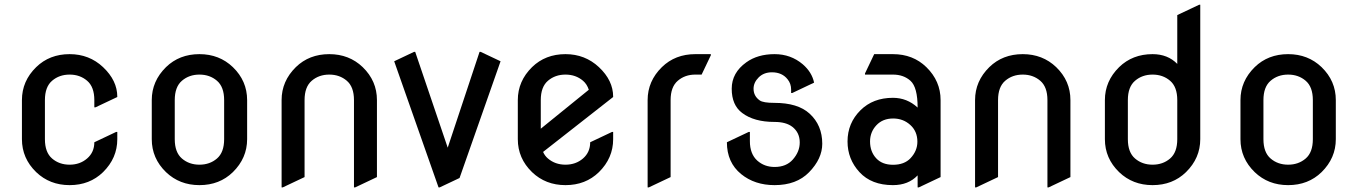

<svg xmlns="http://www.w3.org/2000/svg" viewBox="-20 -777 5770 816"><path d="M478.5 -216.3V-185.5Q478.5 -105 418 -45.4Q361.3 9.8 275.9 9.8Q191.4 9.8 133.8 -45.4Q73.2 -104 73.2 -185.5V-351.6Q73.2 -432.6 133.8 -491.7Q190.4 -546.9 275.9 -546.9Q359.4 -546.9 418 -491.7Q478.5 -434.6 478.5 -365.7V-364.7L385.7 -320.8H380.9V-351.6Q380.9 -407.7 350.3 -433.8Q319.8 -460 275.9 -460Q231.9 -460 201.4 -433.8Q170.9 -407.7 170.9 -351.6V-185.5Q170.9 -129.4 201.4 -103.3Q231.9 -77.1 275.9 -77.1Q319.8 -77.1 350.3 -103.5Q380.9 -129.9 380.9 -172.4L473.6 -216.3Z M625 -185.5V-351.6Q625 -432.1 685.5 -491.7Q742.2 -546.9 827.6 -546.9Q912.1 -546.9 969.7 -491.7Q1030.3 -433.1 1030.3 -351.6V-185.5Q1030.3 -105 969.7 -45.4Q913.1 9.8 827.6 9.8Q743.2 9.8 685.5 -45.4Q625 -104 625 -185.5ZM722.7 -185.5Q722.7 -129.4 753.2 -103.3Q783.7 -77.1 827.6 -77.1Q871.6 -77.1 902.1 -103.3Q932.6 -129.4 932.6 -185.5V-351.6Q932.6 -407.7 902.1 -433.8Q871.6 -460 827.6 -460Q783.7 -460 753.2 -433.8Q722.7 -407.7 722.7 -351.6Z M1176.8 19.5V-351.6Q1176.8 -432.1 1237.3 -491.7Q1293.9 -546.9 1379.4 -546.9Q1463.9 -546.9 1521.5 -491.7Q1582 -433.1 1582 -351.6V-24.4L1489.3 19.5H1484.4V-351.6Q1484.4 -407.7 1453.9 -433.8Q1423.3 -460 1379.4 -460Q1335.4 -460 1304.9 -433.8Q1274.4 -407.7 1274.4 -351.6V-24.4L1181.6 19.5Z M1843.8 19.5 1655.3 -516.6 1739.7 -556.6H1744.6L1882.8 -149.4L2018.1 -556.6H2022.9L2107.4 -516.6L1933.1 -20.5L1848.6 19.5Z M2585.9 -216.3V-185.5Q2585.9 -105 2525.4 -45.4Q2468.8 9.8 2383.3 9.8Q2298.8 9.8 2241.2 -45.4Q2180.7 -104 2180.7 -185.5V-351.6Q2180.7 -432.1 2241.2 -491.7Q2297.9 -546.9 2383.3 -546.9Q2466.3 -546.9 2525.4 -491.7Q2585.9 -435.1 2585.9 -365.7V-364.7L2288.1 -131.3Q2295.4 -114.7 2308.6 -103.5Q2339.4 -77.1 2383.3 -77.1Q2427.2 -77.1 2457.8 -103.5Q2488.3 -129.9 2488.3 -172.4L2581.1 -216.3ZM2278.3 -230 2482.4 -395.5Q2474.6 -419.4 2458 -433.6Q2427.2 -460 2383.3 -460Q2339.4 -460 2308.8 -433.8Q2278.3 -407.7 2278.3 -351.6Z M2732.4 19.5V-351.6Q2732.4 -432.1 2793 -491.7Q2849.6 -546.9 2935.1 -546.9H3001V-542L2961.9 -460H2935.1Q2891.1 -460 2860.6 -433.8Q2830.1 -407.7 2830.1 -351.6Q2830.1 -351.6 2830.1 -24.4L2737.3 19.5Z M3069.3 -172.4 3162.1 -216.3H3167V-177.2Q3167 -122.6 3198.7 -94.2Q3229 -67.4 3272 -67.4Q3321.8 -67.4 3349.6 -99.1Q3378.9 -132.3 3378.9 -171.4Q3378.9 -213.4 3347.7 -237.8Q3320.8 -258.8 3271.5 -258.8Q3184.6 -258.8 3134.3 -296.9Q3089.8 -330.1 3089.8 -399.9Q3089.8 -467.8 3151.9 -512.2Q3200.2 -546.9 3272 -546.9Q3340.8 -546.9 3391.6 -503.9Q3430.7 -470.2 3439.9 -425.8L3347.2 -381.8H3342.3V-396Q3342.3 -421.4 3327.6 -439.5Q3304.2 -469.7 3260.7 -469.7Q3226.1 -469.7 3204.3 -448Q3182.6 -426.3 3182.6 -399.9Q3182.6 -368.7 3209 -350.1Q3223.6 -339.8 3271.5 -339.8Q3370.6 -339.8 3420.4 -294.4Q3474.6 -245.1 3474.6 -166Q3474.6 -102.5 3418.5 -44.9Q3365.2 9.8 3272 9.8Q3187.5 9.8 3129.9 -37.1Q3069.3 -86.4 3069.3 -172.4Z M3977.5 -24.4 3884.8 19.5H3879.9V-31.7Q3840.8 9.8 3774.9 9.8Q3683.6 9.8 3632.8 -45.4Q3582 -100.6 3582 -175.8Q3582 -253.9 3637.2 -308.6Q3690.4 -361.3 3774.9 -361.3Q3835 -361.3 3879.9 -319.8Q3879.9 -406.2 3849.6 -433.6Q3820.3 -460 3774.9 -460H3656.2V-464.8L3695.3 -546.9H3774.9Q3860.4 -546.9 3917 -491.7Q3977.5 -432.6 3977.5 -351.6ZM3677.7 -175.8Q3677.7 -132.3 3704.1 -104Q3729.5 -76.7 3775.4 -76.7Q3823.2 -76.7 3849.6 -104.5Q3878.9 -135.7 3878.9 -174.8Q3878.9 -218.8 3848.6 -246.1Q3818.4 -273.4 3775.9 -273.4Q3731.4 -273.4 3704.6 -244.6Q3677.7 -215.8 3677.7 -175.8Z M4124 19.5V-351.6Q4124 -432.1 4184.6 -491.7Q4241.2 -546.9 4326.7 -546.9Q4411.1 -546.9 4468.8 -491.7Q4529.3 -433.1 4529.3 -351.6V-24.4L4436.5 19.5H4431.6V-351.6Q4431.6 -407.7 4401.1 -433.8Q4370.6 -460 4326.7 -460Q4282.7 -460 4252.2 -433.8Q4221.7 -407.7 4221.7 -351.6V-24.4L4128.9 19.5Z M4773.4 -185.5Q4773.4 -129.4 4804 -103.3Q4834.5 -77.1 4878.4 -77.1Q4922.4 -77.1 4952.9 -103.3Q4983.4 -129.4 4983.4 -185.5V-351.6Q4983.4 -407.7 4952.9 -433.8Q4922.4 -460 4878.4 -460Q4834.5 -460 4804 -433.8Q4773.4 -407.7 4773.4 -351.6ZM4675.8 -185.5V-351.6Q4675.8 -432.1 4736.3 -491.7Q4793 -546.9 4878.4 -546.9Q4942.9 -546.9 4983.4 -505.4V-712.9L5076.2 -756.8H5081.1V-185.5Q5081.1 -105 5020.5 -45.4Q4963.9 9.8 4878.4 9.8Q4793.9 9.8 4736.3 -45.4Q4675.8 -104 4675.8 -185.5Z M5252 -185.5V-351.6Q5252 -432.1 5312.5 -491.7Q5369.1 -546.9 5454.6 -546.9Q5539.1 -546.9 5596.7 -491.7Q5657.2 -433.1 5657.2 -351.6V-185.5Q5657.2 -105 5596.7 -45.4Q5540 9.8 5454.6 9.8Q5370.1 9.8 5312.5 -45.4Q5252 -104 5252 -185.5ZM5349.6 -185.5Q5349.6 -129.4 5380.1 -103.3Q5410.6 -77.1 5454.6 -77.1Q5498.5 -77.1 5529.1 -103.3Q5559.6 -129.4 5559.6 -185.5V-351.6Q5559.6 -407.7 5529.1 -433.8Q5498.5 -460 5454.6 -460Q5410.6 -460 5380.1 -433.8Q5349.6 -407.7 5349.6 -351.6Z"/></svg>

Font: Nova Round
Style: Book
Weight: 400
Version: Version 2.000